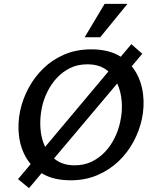

<svg xmlns="http://www.w3.org/2000/svg" viewBox="-20 -927 793 1000"><path d="M131 53 74 6 664 -697 721 -647ZM348 12Q264 12 207 -19Q150 -50 118.5 -102Q87 -154 79 -218.5Q71 -283 85 -350Q98 -411 128.5 -468Q159 -525 205.5 -570.5Q252 -616 315 -643Q378 -670 455 -670Q540 -670 597 -638.5Q654 -607 685.5 -554.5Q717 -502 725 -437.5Q733 -373 719 -307Q706 -246 675 -188.5Q644 -131 597 -86.5Q550 -42 487.5 -15Q425 12 348 12ZM369 -66Q418 -66 457.5 -85Q497 -104 527 -136Q557 -168 577 -208.5Q597 -249 606 -292Q618 -345 614 -398Q610 -451 589.5 -495Q569 -539 531 -565.5Q493 -592 435 -592Q385 -592 346 -573Q307 -554 277 -522Q247 -490 227 -449.5Q207 -409 198 -366Q187 -313 190.5 -260Q194 -207 214.5 -163Q235 -119 273.5 -92.5Q312 -66 369 -66ZM421 -733 525 -907H644L502 -733Z"/></svg>

Font: Ysabeau SemiBold
Style: Italic
Weight: 600
Italic angle: -12°
Designer: Christian Thalmann (Catharsis Fonts)
Version: Version 2.002